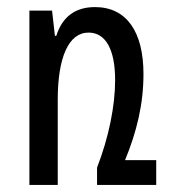

<svg xmlns="http://www.w3.org/2000/svg" viewBox="-20 -522 476 542"><path d="M333 -70C366 -150 385 -228 385 -313C385 -433 337 -502 248 -502C193 -502 156 -475 139 -421H135L127 -492H63V0H143V-240C143 -361 174 -430 230 -430C279 -430 305 -381 305 -296C305 -223 287 -134 254 -49V0H421V-70Z"/></svg>

Font: Noto Sans Armenian ExtraCondensed
Style: Regular
Weight: 400
Width: 2
Designer: Monotype Design Team
Foundry: Monotype Imaging Inc.
Version: Version 2.008